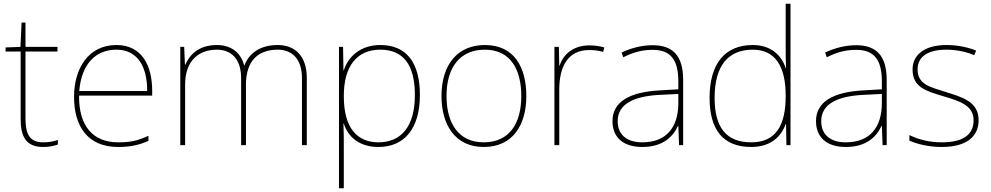

<svg xmlns="http://www.w3.org/2000/svg" viewBox="-20 -780 5327 1032"><path d="M212 -15C138 -15 117 -61 117 -143V-503H289V-528H117V-659H96L90 -528L10 -525V-503H91V-140C91 -47 119 10 212 10C247 10 269 4 291 -3V-28C269 -20 245 -15 212 -15Z M606 -538C452 -538 378 -408 378 -259C378 -104 449 10 615 10C679 10 727 0 778 -23V-50C716 -22 679 -15 615 -15C478 -15 403 -105 405 -266H798V-291C798 -430 741 -538 606 -538ZM606 -513C718 -513 772 -423 771 -291H406C418 -436 494 -513 606 -513Z M1473 -538C1378 -538 1319 -494 1294 -429H1292C1274 -500 1219 -538 1146 -538C1044 -538 997 -481 976 -432H974L970 -528H949V0H975V-325C975 -459 1053 -513 1146 -513C1219 -513 1276 -467 1276 -360V0H1302V-325C1302 -459 1373 -513 1473 -513C1546 -513 1603 -467 1603 -360V0H1629V-361C1629 -482 1563 -538 1473 -538Z M2024 -538C1914 -538 1850 -472 1828 -402H1826L1824 -528H1802V232H1828V15C1828 -27 1828 -71 1826 -116H1828C1850 -46 1909 10 2014 10C2155 10 2237 -91 2237 -269C2237 -445 2164 -538 2024 -538ZM2024 -513C2146 -513 2210 -434 2210 -269C2210 -101 2137 -15 2014 -15C1900 -15 1828 -92 1828 -262V-265C1828 -421 1896 -513 2024 -513Z M2809 -264C2809 -417 2745 -538 2586 -538C2439 -538 2353 -432 2353 -264C2353 -107 2428 10 2580 10C2737 10 2809 -109 2809 -264ZM2380 -264C2380 -420 2454 -513 2586 -513C2727 -513 2782 -402 2782 -264C2782 -119 2720 -15 2580 -15C2445 -15 2380 -117 2380 -264Z M3147 -536C3062 -536 3007 -488 2988 -427H2986L2984 -528H2960V0H2986V-297C2986 -428 3036 -511 3147 -511C3177 -511 3197 -508 3222 -501L3228 -525C3204 -532 3179 -536 3147 -536Z M3488 -537C3429 -537 3374 -522 3321 -498L3330 -472C3387 -501 3435 -512 3488 -512C3581 -512 3626 -463 3626 -343V-300L3523 -294C3366 -285 3272 -234 3272 -129C3272 -45 3326 10 3432 10C3540 10 3596 -42 3624 -103H3626L3630 0H3652V-350C3652 -480 3597 -537 3488 -537ZM3525 -270 3626 -275V-220C3624 -99 3565 -15 3432 -15C3347 -15 3300 -58 3300 -129C3300 -222 3389 -263 3525 -270Z M4018 10C4123 10 4179 -46 4203 -113H4205L4207 0H4229V-760H4203V-543C4203 -501 4203 -459 4205 -414H4203C4181 -484 4122 -538 4026 -538C3876 -538 3794 -437 3794 -254C3794 -83 3866 10 4018 10ZM4018 -15C3884 -15 3821 -94 3821 -254C3821 -427 3894 -513 4026 -513C4145 -513 4203 -426 4203 -266V-263C4203 -107 4151 -15 4018 -15Z M4582 -537C4523 -537 4468 -522 4415 -498L4424 -472C4481 -501 4529 -512 4582 -512C4675 -512 4720 -463 4720 -343V-300L4617 -294C4460 -285 4366 -234 4366 -129C4366 -45 4420 10 4526 10C4634 10 4690 -42 4718 -103H4720L4724 0H4746V-350C4746 -480 4691 -537 4582 -537ZM4619 -270 4720 -275V-220C4718 -99 4659 -15 4526 -15C4441 -15 4394 -58 4394 -129C4394 -222 4483 -263 4619 -270Z M5240 -134C5240 -235 5150 -258 5062 -286C4981 -312 4912 -325 4912 -407C4912 -478 4971 -513 5067 -513C5120 -513 5179 -501 5216 -483L5227 -508C5185 -525 5130 -538 5067 -538C4955 -538 4885 -489 4885 -407C4885 -309 4960 -290 5053 -262C5141 -236 5213 -212 5213 -134C5213 -60 5163 -15 5042 -15C4980 -15 4921 -28 4868 -54V-24C4906 -7 4969 10 5042 10C5174 10 5240 -45 5240 -134Z"/></svg>

Font: Noto Sans Sinhala Thin
Style: Regular
Weight: 100
Designer: Jelle Bosma - Monotype Design Team
Foundry: Monotype Imaging Inc.
Version: Version 2.006